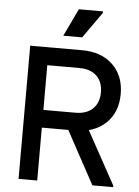

<svg xmlns="http://www.w3.org/2000/svg" viewBox="-60 -958 729 1005"><g transform="rotate(5 304.0 -456.0)"><path d="M76 0V-700H174V0ZM128 -278V-371H342Q401 -371 433.5 -402.5Q466 -434 466 -489H570Q570 -393 510 -335.5Q450 -278 348 -278ZM466 -489Q466 -544 433.5 -575Q401 -606 342 -606H128V-700H348Q450 -700 510 -642.5Q570 -585 570 -489ZM464 0 299 -304 393 -336 573 -8V0ZM244 -767 313 -912H440V-904L343 -767Z"/></g></svg>

Font: Fustat SemiBold
Style: Regular
Weight: 600
Designer: Mohamed Gaber, Khaled Hosny, Laura Garcia Mut
Foundry: Kief Type Foundry, Alif Type Foundry, Hard Type Foundry
Version: Version 1.007